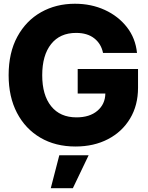

<svg xmlns="http://www.w3.org/2000/svg" viewBox="-20 -759 778 1010"><path d="M377 11.7Q271.5 11.7 192.4 -34.7Q113.3 -81.1 69.3 -165.3Q25.4 -249.5 25.4 -363.3Q25.4 -481.9 71.3 -566.2Q117.2 -650.4 196 -694.8Q274.9 -739.3 374 -739.3Q460 -739.3 531 -706.8Q602.1 -674.3 647.5 -616.2Q692.9 -558.1 700.7 -480.5H522Q512.2 -528.8 475.8 -557.4Q439.5 -585.9 380.4 -585.9Q295.4 -585.9 248.8 -527.1Q202.1 -468.3 202.1 -363.3Q202.1 -258.3 249.3 -200Q296.4 -141.6 382.3 -141.6Q451.7 -141.6 492.4 -176.3Q533.2 -210.9 534.2 -267.1H388.7V-396H706.1V-297.4Q706.1 -205.1 664.3 -135.5Q622.6 -65.9 548.3 -27.1Q474.1 11.7 377 11.7ZM247.1 231 292 57.6H446.3L363.3 231Z"/></svg>

Font: Inter Display ExtraBold
Style: Regular
Weight: 800
Designer: Rasmus Andersson
Foundry: rsms
Version: Version 4.000;git-a52131595